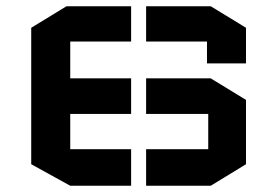

<svg xmlns="http://www.w3.org/2000/svg" viewBox="-20 -596 888 615"><path d="M768 -70 655 -1H448V-118H647V-231H448V-345H655L768 -276ZM643 -393V-463H448V-576H655L768 -507V-393ZM80 -507 193 -576H400V-463H205V-345H400V-231H205V-118H400V-1H205L80 -70Z"/></svg>

Font: Wallpoet
Style: Regular
Weight: 400
Designer: Lars Berggren
Foundry: Lars Berggren
Version: Version 1.000